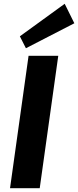

<svg xmlns="http://www.w3.org/2000/svg" viewBox="-20 -995 413 1015"><path d="M288 -700 190 0H33L131 -700ZM373 -872 117 -740 85 -803 322 -975Z"/></svg>

Font: Pathway Extreme 8pt Thin 12pt
Style: Bold Italic
Weight: 700
Italic angle: -8°
Version: Version 1.001;gftools[0.9.26]